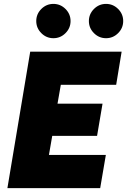

<svg xmlns="http://www.w3.org/2000/svg" viewBox="-20 -965 652 985"><path d="M18 0 135 -700H604L576 -530H292L275 -433H506L478 -268H248L231 -170H523L494 0ZM254 -769Q218 -769 192 -795Q166 -821 166 -857Q166 -893 192 -919Q218 -945 254 -945Q290 -945 316 -919Q342 -893 342 -857Q342 -821 316 -795Q290 -769 254 -769ZM524 -769Q488 -769 462 -795Q436 -821 436 -857Q436 -893 462 -919Q488 -945 524 -945Q560 -945 586 -919Q612 -893 612 -857Q612 -821 586 -795Q560 -769 524 -769Z"/></svg>

Font: Figtree Black
Style: Italic
Weight: 900
Italic angle: -9.5°
Foundry: Erik Kennedy
Version: Version 2.001;gftools[0.9.30]